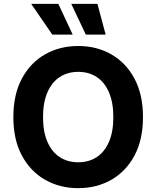

<svg xmlns="http://www.w3.org/2000/svg" viewBox="-20 -979 822 1009"><path d="M391 9.8Q294.4 9.8 217.1 -34.2Q139.8 -78.1 95 -161.6Q50.2 -245 50.2 -363.3Q50.2 -482.3 95 -566Q139.8 -649.7 217.1 -693.5Q294.4 -737.3 391 -737.3Q487.8 -737.3 564.7 -693.5Q641.7 -649.7 686.6 -566Q731.4 -482.3 731.4 -363.3Q731.4 -244.7 686.6 -161.3Q641.7 -77.8 564.7 -34Q487.8 9.8 391 9.8ZM391 -126.2Q447 -126.2 488.4 -153.5Q529.9 -180.8 552.7 -233.7Q575.6 -286.6 575.6 -363.3Q575.6 -440.4 552.7 -493.6Q529.9 -546.8 488.4 -574.1Q447 -601.4 391 -601.4Q335.4 -601.4 293.8 -574.1Q252.2 -546.8 229.2 -493.6Q206.1 -440.4 206.1 -363.3Q206.1 -286.6 229.2 -233.7Q252.2 -180.8 293.8 -153.5Q335.4 -126.2 391 -126.2ZM254.7 -797.3 143.9 -958.8H286.5L361.9 -797.3ZM430.9 -797.3 354.5 -958.8H492L535.2 -797.3Z"/></svg>

Font: Inter
Style: Regular
Weight: 400
Designer: Rasmus Andersson
Foundry: rsms
Version: Version 4.000;git-8c9346024